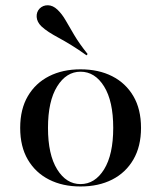

<svg xmlns="http://www.w3.org/2000/svg" viewBox="-20 -687 604 719"><path d="M281.5 11.3Q214.5 11.3 163.7 -14.5Q112.9 -40.3 84.3 -89.1Q55.6 -137.9 55.6 -208.1Q55.6 -278.2 84.3 -327Q112.9 -375.8 163.7 -401.6Q214.5 -427.4 281.5 -427.4Q349.2 -427.4 400 -401.6Q450.8 -375.8 479.4 -327Q508.1 -278.2 508.1 -208.1Q508.1 -138.7 479.4 -89.5Q450.8 -40.3 400 -14.5Q349.2 11.3 281.5 11.3ZM281.5 2.4Q335.5 2.4 369.8 -52.8Q404 -108.1 404 -208.1Q404 -308.1 369.8 -363.3Q335.5 -418.5 281.5 -418.5Q228.2 -418.5 194 -363.3Q159.7 -308.1 159.7 -208.1Q159.7 -108.1 194 -52.8Q228.2 2.4 281.5 2.4ZM304 -479.8Q272.6 -502.4 246.8 -518.1Q221 -533.9 200 -545.2Q179 -556.5 162.9 -566.9Q146.8 -577.4 134.7 -588.7Q118.5 -604.8 117.3 -623.4Q116.1 -641.9 128.2 -654.8Q141.1 -667.7 159.7 -667.3Q178.2 -666.9 195.2 -650.8Q212.1 -634.7 225.8 -610.9Q239.5 -587.1 258.1 -555.6Q276.6 -524.2 308.1 -484.7Z"/></svg>

Font: Playfair 144pt SemiExpanded SemiBold
Style: Regular
Weight: 600
Width: 6
Designer: Claus Eggers Sørensen
Foundry: Claus Eggers Sørensen
Version: Version 2.203